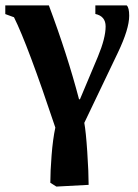

<svg xmlns="http://www.w3.org/2000/svg" viewBox="-25 -479 513 712"><path d="M-5.4 -426.8V-459H156.2Q224.6 -276.4 268.1 -110.8H271.5L337.9 -268.6Q366.7 -337.9 366.7 -380.9Q366.7 -418.9 328.6 -427.2V-459H444.8Q454.1 -450.7 454.1 -420.4Q454.1 -371.6 412.1 -283.7L287.6 -23.4Q293.5 7.8 298.6 84Q303.7 160.2 303.7 206.5L184.1 212.9L161.6 198.7Q161.6 157.2 166.3 97.2Q170.9 37.1 180.2 -5.9Q77.6 -313.5 26.9 -415Z"/></svg>

Font: Liberation Serif
Style: Bold
Weight: 700
Designer: Steve Matteson
Foundry: Ascender Corporation
Version: Version 2.1.5